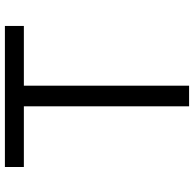

<svg xmlns="http://www.w3.org/2000/svg" viewBox="-24 -775 799 791"><g transform="rotate(-90 375.5 -379.5)"><path d="M333 0V-680.7H83V-758.8H664.1V-680.7H418V0Z"/></g></svg>

Font: Duru Sans
Style: Regular
Weight: 400
Designer: Onur Yazõcõgil
Foundry: Onur Yazõcõgil
Version: Version 1.001